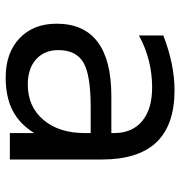

<svg xmlns="http://www.w3.org/2000/svg" viewBox="-0 -600 614 653"><g transform="rotate(90 306.5 -273.0)"><path d="M342.8 -274.9Q233.9 -274.9 191.9 -250Q149.9 -225.1 149.9 -165Q149.9 -117.2 181.4 -89.1Q212.9 -61 267.1 -61Q341.8 -61 387 -114Q432.1 -167 432.1 -254.9V-274.9ZM522 -312V0H432.1V-83Q401.4 -33.2 355.5 -9.5Q309.6 14.2 243.2 14.2Q159.2 14.2 109.6 -33Q60.1 -80.1 60.1 -159.2Q60.1 -251.5 121.8 -298.3Q183.6 -345.2 306.2 -345.2H432.1V-354Q432.1 -416 391.4 -450Q350.6 -483.9 276.9 -483.9Q230 -483.9 185.5 -472.7Q141.1 -461.4 100.1 -439V-522Q149.4 -541 195.8 -550.5Q242.2 -560.1 286.1 -560.1Q404.8 -560.1 463.4 -498.5Q522 -437 522 -312Z"/></g></svg>

Font: Pangururan
Style: Regular
Weight: 400
Designer: Uli Kozok
Foundry: Michael Everson and Uli Kozok
Version: Version 1.005